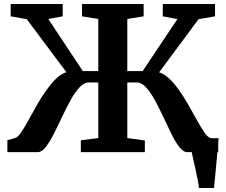

<svg xmlns="http://www.w3.org/2000/svg" viewBox="-20 -763 1132 963"><path d="M978 180Q976.5 163.5 971.5 138.2Q966.5 113 960.5 85.8Q954.5 58.5 949.2 35.5Q944 12.5 941.5 0L902.5 -70H1076.5Q1075 -54.5 1072.8 -29Q1070.5 -3.5 1068 26.5Q1065.5 56.5 1062.5 86.2Q1059.5 116 1057.2 141Q1055 166 1053.5 180ZM17 0V-59.5L56 -71Q69.5 -74.5 86.5 -99.8Q103.5 -125 123.8 -162Q144 -199 167.2 -240Q190.5 -281 217 -316.5Q232 -337 247 -354Q262 -371 278.5 -383Q295 -395 313 -401L114 -667L33.5 -681V-743H294.5V-681L222 -668L395.5 -406.5H473V-668L391.5 -681V-743H700.5V-681L618.5 -668V-406.5H695.5L870 -667.5L796.5 -681V-743H1058.5V-681L976 -667L778 -400Q796 -394.5 812.5 -382.2Q829 -370 844.2 -353.2Q859.5 -336.5 874 -316.5Q900 -280.5 923.5 -239.5Q947 -198.5 967.2 -161.5Q987.5 -124.5 1004.5 -99.5Q1021.5 -74.5 1035.5 -71L1074.5 -59.5V0H918.5Q899.5 0 879.8 -25.2Q860 -50.5 840.2 -90.2Q820.5 -130 799.8 -174.8Q779 -219.5 757.5 -259.2Q736 -299 713 -324.2Q690 -349.5 665 -349.5H618.5V-70.5L706.5 -58.5V0H385.5V-59.5L473 -70.5V-349.5H426Q401.5 -349.5 378.2 -324.2Q355 -299 333.2 -259.2Q311.5 -219.5 290.5 -174.8Q269.5 -130 249.2 -90.2Q229 -50.5 209.2 -25.2Q189.5 0 169.5 0Z"/></svg>

Font: Merriweather 20pt
Style: Bold
Weight: 700
Version: Version 2.100